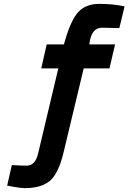

<svg xmlns="http://www.w3.org/2000/svg" viewBox="-20 -728 663 991"><path d="M110 243C165 243 208 230 238 205C267 180 290 132 307 63C307 63 412 -375 412 -375C412 -375 545 -375 545 -375C545 -375 574 -499 574 -499C574 -499 441 -499 441 -499C441 -499 443 -512 443 -512C443 -512 443 -512 443 -512C451 -561 472 -585 507 -585C507 -585 507 -585 507 -585C527 -585 557 -584 596 -583C596 -583 623 -695 623 -695C623 -695 623 -695 623 -695C582 -704 539 -708 494 -708C448 -708 412 -695 386 -668C360 -641 337 -592 316 -520C316 -520 310 -499 310 -499C310 -499 221 -499 221 -499C221 -499 193 -375 193 -375C193 -375 281 -375 281 -375C281 -375 177 63 177 63C177 63 177 63 177 63C167 106 147 127 118 127C118 127 118 127 118 127C100 127 74 126 41 124C41 124 17 230 17 230C17 230 33 233 33 233C33 233 33 233 33 233C68 240 94 243 110 243C110 243 110 243 110 243Z"/></svg>

Font: My Font
Style: Bold Italic
Weight: 500
Version: Version 0.001